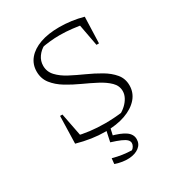

<svg xmlns="http://www.w3.org/2000/svg" viewBox="-203 -784 1037 1125"><g transform="rotate(-30 316.0 -221.5)"><path d="M297 9Q252 9 205 2Q158 -5 108 -19L125 -58Q170 -46 219 -40Q268 -34 320 -34Q350 -34 381 -36Q412 -38 443 -42L419 -34Q444 -47 463 -65Q482 -83 493 -104Q504 -125 504 -147Q504 -183 476.5 -210Q449 -237 406 -259.5Q363 -282 314.5 -304Q266 -326 222.5 -352.5Q179 -379 151.5 -414Q124 -449 124 -497Q124 -546 154 -582Q184 -618 238.5 -637.5Q293 -657 368 -657Q408 -657 449 -651.5Q490 -646 529 -635L517 -597Q474 -605 431 -610Q388 -615 347 -615Q313 -615 280.5 -611.5Q248 -608 217 -602L241 -609Q212 -594 193 -567Q174 -540 174 -507Q174 -467 201.5 -437.5Q229 -408 272 -385.5Q315 -363 364 -341Q413 -319 456.5 -293.5Q500 -268 527.5 -235Q555 -202 555 -156Q555 -106 522.5 -69Q490 -32 432.5 -11.5Q375 9 297 9ZM165 -19H108L113 -204H129ZM506 -458 473 -635H529L523 -458ZM247 199 251 162Q284 171 314.5 175.5Q345 180 377 181Q386 175 392 164.5Q398 154 398 144Q398 131 387.5 120.5Q377 110 353 99.5Q329 89 290 77L305 44Q372 61 403 83Q434 105 434 138Q434 171 408 191Q382 211 339.5 213.5Q297 216 247 199ZM309 -12H337L317 77H290Z"/></g></svg>

Font: Piazzolla Thin Thin
Style: Regular
Weight: 250
Version: Version 2.005